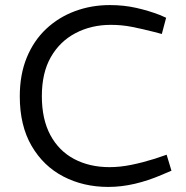

<svg xmlns="http://www.w3.org/2000/svg" viewBox="-20 -730 733 757"><path d="M407 7Q309 7 230 -34Q151 -75 104.5 -155Q58 -235 58 -350Q58 -436 85.5 -503Q113 -570 162 -616Q211 -662 275.5 -686Q340 -710 413 -710Q468 -710 517 -699Q566 -688 610 -671L635 -660L618 -596L588 -604Q541 -616 500.5 -624Q460 -632 417 -632Q340 -632 278 -599.5Q216 -567 180.5 -505Q145 -443 145 -351Q145 -260 178.5 -197.5Q212 -135 272.5 -103Q333 -71 412 -71Q453 -71 497.5 -80Q542 -89 590 -104L637 -120L656 -57L616 -40Q565 -18 512 -5.5Q459 7 407 7Z"/></svg>

Font: REM Medium Light
Style: Regular
Weight: 300
Version: Version 1.005;gftools[0.9.28]